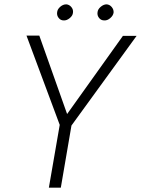

<svg xmlns="http://www.w3.org/2000/svg" viewBox="-20 -864 649 884"><path d="M243 -807Q244 -821 257 -832.5Q270 -844 285 -844Q299 -843 308.5 -831.5Q318 -820 316 -806Q315 -792 301 -780.5Q287 -769 273 -770Q259 -770 250 -781.5Q241 -793 243 -807ZM429 -807Q430 -821 443.5 -832.5Q457 -844 471 -844Q485 -843 494.5 -831.5Q504 -820 503 -806Q501 -792 487.5 -780.5Q474 -769 460 -770Q445 -770 436 -781.5Q427 -793 429 -807ZM546 -699H609L309 -286L260 0H205L255 -289L102 -700H161L289 -339Z"/></svg>

Font: Jost* Light
Style: Italic
Weight: 300
Italic angle: -10°
Version: Version 3.7